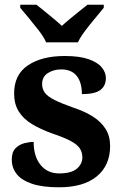

<svg xmlns="http://www.w3.org/2000/svg" viewBox="-20 -786 528 816"><path d="M231 10Q159 10 114.5 -5.5Q70 -21 50 -47.5Q30 -74 30 -107Q30 -140 46 -156Q62 -172 84 -177.5Q106 -183 123 -183Q123 -121 152.5 -85Q182 -49 231 -49Q283 -49 306.5 -69Q330 -89 330 -117Q330 -139 319 -155.5Q308 -172 281 -186.5Q254 -201 207 -217Q153 -236 116 -258.5Q79 -281 59.5 -312.5Q40 -344 40 -389Q40 -469 99 -508.5Q158 -548 255 -548Q318 -548 356.5 -534.5Q395 -521 412.5 -499.5Q430 -478 430 -455Q430 -421 406.5 -403.5Q383 -386 328 -386Q328 -436 306 -463.5Q284 -491 240 -491Q208 -491 183.5 -475.5Q159 -460 159 -429Q159 -408 170.5 -392Q182 -376 212 -361Q242 -346 296 -327Q341 -312 375 -290.5Q409 -269 428.5 -238.5Q448 -208 448 -166Q448 -83 391.5 -36.5Q335 10 231 10ZM176 -606Q166 -629 145.5 -655.5Q125 -682 103.5 -708Q82 -734 66 -753V-766H135Q149 -755 168.5 -739Q188 -723 208 -706.5Q228 -690 243 -676Q258 -690 278 -706.5Q298 -723 318 -739Q338 -755 352 -766H421V-753Q406 -734 384 -708Q362 -682 342 -655.5Q322 -629 311 -606Z"/></svg>

Font: Noto Serif Gujarati
Style: Bold
Weight: 700
Version: Version 2.102